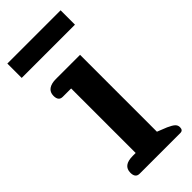

<svg xmlns="http://www.w3.org/2000/svg" viewBox="-223 -707 747 747"><g transform="rotate(-45 151.0 -333.5)"><path d="M-4 -667H289V-588H-4ZM34 -28Q34 -68 87 -68H103V-423H57Q34 -423 34 -451Q34 -471 48 -481Q62 -491 87 -491H220V-68L260 -52Q280 -43 288 -35.5Q296 -28 296 -17Q296 0 281 0H57Q34 0 34 -28Z"/></g></svg>

Font: Maitree SemiBold
Style: Regular
Weight: 600
Designer: CadsonDemak Team
Foundry: CadsonDemak
Version: Version 1.001